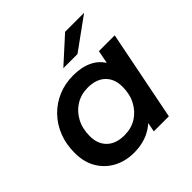

<svg xmlns="http://www.w3.org/2000/svg" viewBox="-193 -905 1073 1073"><g transform="rotate(-45 343.0 -368.5)"><path d="M269 7Q204 7 150.5 -21Q97 -49 65.5 -101.5Q34 -154 34 -228Q34 -296 56.5 -353Q79 -410 120 -452Q161 -494 215.5 -517Q270 -540 335 -540Q402 -540 450.5 -516Q499 -492 524 -443.5Q549 -395 547 -323Q545 -224 511 -149.5Q477 -75 416 -34Q355 7 269 7ZM301 -100Q355 -100 396 -125.5Q437 -151 461 -196Q485 -241 485 -300Q485 -362 448 -398Q411 -434 344 -434Q291 -434 249.5 -408.5Q208 -383 184 -338Q160 -293 160 -234Q160 -172 197 -136Q234 -100 301 -100ZM432 0 456 -122 490 -264 507 -407 532 -534H657L551 0ZM324 -607 475 -744H625L436 -607Z"/></g></svg>

Font: MOST Montserrat SemiBold
Style: Italic
Weight: 600
Italic angle: -11.3°
Designer: Julieta Ulanovsky
Foundry: Julieta Ulanovsky
Version: Version 8.000;March 11, 2024;FontCreator 15.0.0.2926 64-bit